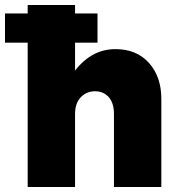

<svg xmlns="http://www.w3.org/2000/svg" viewBox="-65 -750 717 770"><path d="M398 -553Q303 -553 236 -467V-730H46V0H236V-293Q236 -336 259 -360Q282 -384 316 -384Q350 -384 371 -360.5Q392 -337 392 -293V0H582V-354Q582 -442 532.5 -497.5Q483 -553 398 -553ZM326 -696H-45V-579H326Z"/></svg>

Font: Geom Black
Style: Bold
Weight: 900
Version: Version 1.102